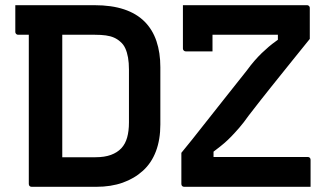

<svg xmlns="http://www.w3.org/2000/svg" viewBox="-20 -720 1290 740"><path d="M344 -700Q410 -700 458 -684Q506 -668 537 -637Q568 -606 583 -561.5Q598 -517 598 -461V-240Q598 -182 581 -137Q564 -92 531 -62Q498 -32 453 -16Q408 0 351 0Q328 0 299 0Q270 0 239 0Q208 0 180 0Q152 0 131 0Q110 0 102 0Q97 0 94 -3Q91 -6 91 -11Q91 -89 91 -167.5Q91 -246 91 -325Q91 -404 91 -482.5Q91 -561 91 -639H229L220 -618Q220 -591 220 -560.5Q220 -530 220 -503Q220 -453 220 -404.5Q220 -356 220 -308.5Q220 -261 220 -213Q220 -165 220 -114Q233 -114 256.5 -114Q280 -114 305 -114Q330 -114 348 -114Q383 -114 407.5 -123Q432 -132 447.5 -148.5Q463 -165 470 -190Q477 -215 477 -248V-452Q477 -478 473.5 -498Q470 -518 463 -533.5Q456 -549 444 -559Q433 -569 419.5 -575Q406 -581 388 -583.5Q370 -586 346 -586Q313 -586 274.5 -586Q236 -586 195.5 -586Q155 -586 117.5 -586Q80 -586 50 -586Q47 -586 44.5 -587.5Q42 -589 40.5 -591.5Q39 -594 39 -597Q39 -621 39 -648.5Q39 -676 39 -700Q69 -700 107.5 -700Q146 -700 187 -700Q228 -700 268.5 -700Q309 -700 344 -700ZM1177 0H690Q685 0 682 -3Q679 -6 679 -11V-131Q721 -182 761.5 -234Q802 -286 844.5 -339Q887 -392 931 -448Q947 -470 961.5 -486.5Q976 -503 989 -515.5Q1002 -528 1015.5 -539.5Q1029 -551 1044.5 -562Q1060 -573 1079 -587L1051 -544V-611L1068 -586Q1031 -586 1001 -586Q971 -586 946 -586Q921 -586 900 -586Q879 -586 859.5 -586Q840 -586 820 -586H788Q763 -586 744 -593Q725 -600 712 -614.5Q699 -629 692.5 -650.5Q686 -672 685 -700H1163Q1167 -700 1169 -698.5Q1171 -697 1172.5 -695Q1174 -693 1174 -689V-570Q1144 -533 1107 -487Q1070 -441 1027.5 -388Q985 -335 938 -274Q919 -247 902.5 -228Q886 -209 872 -194.5Q858 -180 844 -168Q830 -156 814 -144Q798 -132 779 -117L803 -155V-88L787 -115Q823 -115 857 -115Q891 -115 921.5 -115Q952 -115 980 -115Q1008 -115 1033.5 -115Q1059 -115 1083 -115H1166Q1171 -115 1174 -112Q1177 -109 1177 -104Q1177 -78 1177 -52Q1177 -26 1177 0ZM799 -522Q772 -522 748 -522Q724 -522 696 -522Q693 -522 690.5 -523.5Q688 -525 686.5 -527.5Q685 -530 685 -533Q685 -550 685 -571.5Q685 -593 685 -616.5Q685 -640 685 -661.5Q685 -683 685 -700Q731 -700 755.5 -691Q780 -682 789.5 -661Q799 -640 799 -606Q799 -594 799 -579Q799 -564 799 -549Q799 -534 799 -522Z"/></svg>

Font: Recursive SemiBold
Style: Regular
Weight: 600
Version: Version 1.085